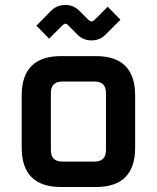

<svg xmlns="http://www.w3.org/2000/svg" viewBox="-20 -750 629 770"><path d="M67 -158V-367Q67 -525 225 -525H365Q522 -525 522 -367V-158Q522 0 365 0H225Q67 0 67 -158ZM184 -148Q184 -102 230 -102H359Q405 -102 405 -148V-377Q405 -423 359 -423H230Q184 -423 184 -377ZM126 -647 186 -708Q209 -730 242 -730Q275 -730 297 -708L335 -670Q342 -664 347 -664Q352 -664 359 -670L412 -723L463 -671L402 -610Q380 -588 347 -588Q314 -588 292 -610L254 -648Q248 -655 242.5 -655Q237 -655 230 -648L177 -595Z"/></svg>

Font: Oxanium ExtraLight SemiBold
Style: Regular
Weight: 600
Version: Version 2.000